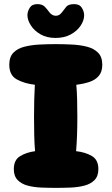

<svg xmlns="http://www.w3.org/2000/svg" viewBox="-20 -914 541 931"><path d="M251 -3Q216 -3 180 -4.5Q144 -6 114 -14Q84 -22 65.5 -41Q47 -60 47 -94Q47 -138 77 -156.5Q107 -175 150 -181Q147 -216 146 -257.5Q145 -299 145 -347Q145 -391 146 -430.5Q147 -470 149 -503Q98 -509 61.5 -529Q25 -549 25 -600Q25 -638 45 -658.5Q65 -679 98.5 -687.5Q132 -696 171.5 -698Q211 -700 250 -700Q289 -700 329 -698Q369 -696 402 -687.5Q435 -679 455.5 -658.5Q476 -638 476 -600Q476 -566 459 -546Q442 -526 413 -516.5Q384 -507 350 -503Q353 -470 354 -431Q355 -392 355 -347Q355 -299 353.5 -257.5Q352 -216 349 -181Q394 -176 425.5 -157.5Q457 -139 457 -94Q457 -60 438.5 -41Q420 -22 389.5 -14Q359 -6 323 -4.5Q287 -3 251 -3ZM249 -730Q207 -730 176.5 -747.5Q146 -765 129.5 -791Q113 -817 113 -840Q113 -858 124 -876Q135 -894 161 -894Q185 -894 197 -881.5Q209 -869 219 -855Q232 -838 250 -837.5Q268 -837 281 -855Q291 -869 301.5 -881.5Q312 -894 340 -894Q366 -894 377 -876Q388 -858 388 -840Q388 -815 371 -789.5Q354 -764 323 -747Q292 -730 249 -730Z"/></svg>

Font: Cherry Bomb One
Style: Regular
Weight: 400
Designer: satsuyako
Foundry: satsuyako
Version: Version 4.100; ttfautohint (v1.8.3)